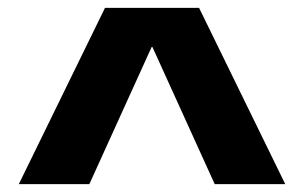

<svg xmlns="http://www.w3.org/2000/svg" viewBox="-20 -750 776 490"><path d="M369 -630H367L208 -280H28L248 -730H488L708 -280H528Z"/></svg>

Font: M PLUS 1p Black
Style: Regular
Weight: 900
Version: Version 1.061